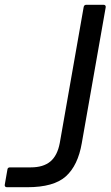

<svg xmlns="http://www.w3.org/2000/svg" viewBox="-51 -783 463 803"><path d="M-22 0Q-27 0 -29.5 -3Q-32 -6 -31 -11L-20 -74Q-19 -83 -9 -83H78Q130 -83 159.5 -107.5Q189 -132 199 -185L299 -754Q301 -763 310 -763H382Q387 -763 389.5 -760Q392 -757 391 -752L291 -184Q275 -91 224.5 -45.5Q174 0 63 0Z"/></svg>

Font: Open Sauce Two
Style: Italic
Weight: 400
Italic angle: -10°
Designer: Alfredo Marco Pradil
Foundry: Creative Sauce Fz LLC
Version: Version 1.477